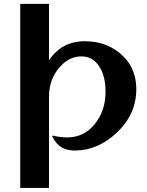

<svg xmlns="http://www.w3.org/2000/svg" viewBox="-20 -757 748 978"><path d="M361.8 9.8Q310.1 9.8 279.3 -17.1Q260.3 -33.7 245.6 -63L249 -66.4Q285.6 -57.1 322.3 -57.1Q405.3 -57.1 459.5 -121.1Q517.6 -189.9 517.6 -290.5Q517.6 -373.5 481.9 -423.8Q449.7 -469.7 395 -469.7Q340.8 -469.7 298.3 -429.7Q229.5 -364.3 229.5 -264.2V200.2H83V-737.3H229.5V-449.7Q293.9 -546.9 412.1 -546.9Q532.2 -546.9 610.4 -467.8Q674.3 -402.8 674.3 -302.7Q674.3 -175.3 575.7 -82Q478.5 9.8 361.8 9.8Z"/></svg>

Font: Klaudia
Style: Bold
Weight: 700
Designer: Wojciech Kalinowski "wmk69" (wmk69@o2.pl)
Foundry: Wojciech Kalinowski "wmk69" (wmk69@o2.pl)
Version: Version 3.1.0; 2021-05-10